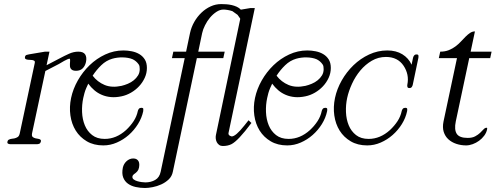

<svg xmlns="http://www.w3.org/2000/svg" viewBox="-20 -706 2427 940"><path d="M400.9 -402.3Q396.5 -382.8 384.5 -371.1Q372.6 -359.4 352.1 -359.4Q341.3 -359.4 335.2 -362.5Q329.1 -365.7 326.2 -370.4Q323.2 -375 322.5 -381.1Q321.8 -387.2 322.3 -393.1Q322.3 -398.4 323 -403.6Q323.7 -408.7 323.2 -412.6Q322.8 -416.5 322.3 -417.5Q321.8 -418.5 319.8 -418.5Q316.4 -418.5 309.6 -415.5Q302.7 -412.6 293.9 -407.7Q286.1 -403.8 279.8 -399.4Q273.4 -395 268.1 -392.6L202.1 -358.4L137.2 -54.7Q134.3 -40.5 139.9 -35.6Q145.5 -30.8 153.8 -28.8Q159.2 -27.8 163.3 -27.1Q167.5 -26.4 171.4 -25.4Q175.3 -24.4 178.5 -21.7Q181.6 -19 180.2 -13.2Q178.2 -4.9 172.6 -2.4Q167 0 161.1 0H31.2Q25.4 0 20 -2.4Q14.6 -4.9 16.6 -13.2Q18.1 -19.5 22.5 -22Q26.9 -24.4 31.2 -25.4Q35.2 -26.4 39.8 -26.9Q44.4 -27.3 49.8 -28.3Q59.1 -30.3 66.7 -35.2Q74.2 -40 77.1 -54.7L150.4 -398.4Q151.9 -405.3 147.9 -408.2Q144 -411.1 137.7 -412.1Q131.3 -413.1 124 -413.1Q116.7 -413.1 111.3 -414.6Q107.4 -415.5 104.2 -418Q101.1 -420.4 102.1 -426.8Q104 -435.1 109.9 -437Q115.7 -439 122.1 -439.9L200.2 -453.1H222.2L208 -386.7L274.4 -421.4Q295.4 -432.6 318.1 -442.9Q340.8 -453.1 363.3 -453.1Q388.2 -453.1 397 -439.5Q405.8 -425.8 400.9 -402.3Z M699.2 -373.5Q699.2 -348.1 688.7 -325.2Q678.2 -302.2 660.9 -283.7Q643.6 -265.1 621.1 -252.2Q598.6 -239.3 574.7 -234.4Q546.9 -228.5 522.9 -230.7Q499 -232.9 478.8 -241.5Q458.5 -250 441.9 -264.2Q425.3 -278.3 412.1 -296.4L402.3 -274.9Q397 -262.7 393.6 -250.5Q390.1 -238.3 387.7 -226.6Q380.4 -192.9 381.8 -157.2Q383.3 -121.6 395.3 -92.5Q407.2 -63.5 431.2 -44.7Q455.1 -25.9 492.7 -25.9Q549.3 -25.9 597.2 -69.3Q619.1 -89.8 634.3 -113Q649.4 -136.2 654.8 -162.6Q655.8 -168 659.9 -173.1Q664.1 -178.2 671.9 -178.2Q681.2 -178.2 681.6 -172.6Q682.1 -167 681.2 -161.6Q674.3 -128.9 655.5 -98.6Q636.7 -68.4 610.4 -45.2Q584 -22 552 -8.1Q520 5.9 485.8 5.9Q439 5.9 405 -14.2Q371.1 -34.2 350.8 -66.7Q330.6 -99.1 324.7 -140.9Q318.8 -182.6 328.1 -226.6Q337.4 -270.5 361.1 -312.3Q384.8 -354 418.7 -386.7Q452.6 -419.4 495.1 -439.2Q537.6 -459 584.5 -459Q605 -459 625.5 -454.8Q646 -450.7 662.4 -440.9Q678.7 -431.2 689 -414.8Q699.2 -398.4 699.2 -373.5ZM664.1 -367.2Q664.1 -374 663.1 -380.4Q662.1 -386.7 658.7 -391.1Q647 -407.7 629.4 -416Q619.1 -420.4 606.4 -422.6Q593.8 -424.8 580.6 -425Q567.4 -425.3 554.4 -423.6Q541.5 -421.9 529.8 -418.5Q499.5 -409.7 475.8 -386.7Q452.1 -363.8 433.6 -335.4Q457 -304.7 492.2 -290Q527.3 -275.4 574.7 -285.6Q589.8 -289.1 606 -295.9Q622.1 -302.7 634.8 -313Q647.5 -323.2 655.8 -336.7Q664.1 -350.1 664.1 -367.2Z M1227.5 -666.5 1098.6 -54.2Q1097.7 -48.8 1101.1 -44.9Q1104.5 -41 1110.8 -39.1Q1114.7 -38.1 1114.7 -38.1Q1133.8 -38.1 1175.8 -90.8L1196.8 -117.2L1210.9 -104Q1145.5 -16.1 1112.8 0Q1095.2 8.8 1070.8 8.8Q1060.5 8.8 1053.2 3.7Q1045.9 -1.5 1041.7 -9.3Q1037.6 -17.1 1036.4 -26.6Q1035.2 -36.1 1037.1 -44.9L1155.8 -611.8V-615.2L1143.1 -633.3L1117.7 -651.4Q1106.4 -655.3 1094.5 -657.2Q1082.5 -659.2 1074.2 -659.2Q1056.6 -659.2 1039.6 -647.9Q1022.5 -636.7 1008.3 -619.9Q994.1 -603 983.9 -582.5Q973.6 -562 969.7 -543.9L950.7 -453.1H1080.1L1073.2 -421.4H943.8L826.2 134.8Q821.8 157.2 805.9 172.4Q790 187.5 769.5 196.8Q749 206.1 727.5 210.2Q706.1 214.4 689.9 214.4Q666.5 214.4 644.3 209.5Q622.1 204.6 606.2 193.1Q590.3 181.6 583 162.4Q575.7 143.1 581.5 114.3Q583.5 105.5 588.1 97.4Q592.8 89.4 599.4 83.3Q606 77.1 614.3 73.5Q622.6 69.8 632.3 69.8Q642.6 69.8 648.9 73.7Q655.3 77.6 658.4 83.7Q661.6 89.8 661.9 97.9Q662.1 106 660.6 114.3Q658.2 126 652.6 132.3Q647 138.7 641.1 143.1Q638.7 144.5 636.7 146Q634.8 147.5 632.8 149.9Q629.9 151.9 628.4 157.7Q627 166.5 634 172.1Q641.1 177.7 651.9 180.9Q662.6 184.1 673.6 185.5Q684.6 187 691.4 187Q718.8 187 739.7 175Q760.7 163.1 766.6 134.8L884.3 -421.4H821.8L828.6 -453.1H891.1L910.2 -543.9Q916.5 -573.2 931.2 -598.9Q945.8 -624.5 966.3 -644Q986.8 -663.6 1011.5 -674.8Q1036.1 -686 1062.5 -686Q1074.7 -686 1088.1 -685.1Q1101.6 -684.1 1114.5 -681.2Q1127.4 -678.2 1139.2 -672.9Q1150.9 -667.5 1159.2 -658.7L1205.6 -666.5Z M1599.6 -373.5Q1599.6 -348.1 1589.1 -325.2Q1578.6 -302.2 1561.3 -283.7Q1543.9 -265.1 1521.5 -252.2Q1499 -239.3 1475.1 -234.4Q1447.3 -228.5 1423.3 -230.7Q1399.4 -232.9 1379.2 -241.5Q1358.9 -250 1342.3 -264.2Q1325.7 -278.3 1312.5 -296.4L1302.7 -274.9Q1297.4 -262.7 1293.9 -250.5Q1290.5 -238.3 1288.1 -226.6Q1280.8 -192.9 1282.2 -157.2Q1283.7 -121.6 1295.7 -92.5Q1307.6 -63.5 1331.5 -44.7Q1355.5 -25.9 1393.1 -25.9Q1449.7 -25.9 1497.6 -69.3Q1519.5 -89.8 1534.7 -113Q1549.8 -136.2 1555.2 -162.6Q1556.2 -168 1560.3 -173.1Q1564.5 -178.2 1572.3 -178.2Q1581.5 -178.2 1582 -172.6Q1582.5 -167 1581.5 -161.6Q1574.7 -128.9 1555.9 -98.6Q1537.1 -68.4 1510.7 -45.2Q1484.4 -22 1452.4 -8.1Q1420.4 5.9 1386.2 5.9Q1339.4 5.9 1305.4 -14.2Q1271.5 -34.2 1251.2 -66.7Q1231 -99.1 1225.1 -140.9Q1219.2 -182.6 1228.5 -226.6Q1237.8 -270.5 1261.5 -312.3Q1285.2 -354 1319.1 -386.7Q1353 -419.4 1395.5 -439.2Q1438 -459 1484.9 -459Q1505.4 -459 1525.9 -454.8Q1546.4 -450.7 1562.7 -440.9Q1579.1 -431.2 1589.4 -414.8Q1599.6 -398.4 1599.6 -373.5ZM1564.5 -367.2Q1564.5 -374 1563.5 -380.4Q1562.5 -386.7 1559.1 -391.1Q1547.4 -407.7 1529.8 -416Q1519.5 -420.4 1506.8 -422.6Q1494.1 -424.8 1481 -425Q1467.8 -425.3 1454.8 -423.6Q1441.9 -421.9 1430.2 -418.5Q1399.9 -409.7 1376.2 -386.7Q1352.5 -363.8 1334 -335.4Q1357.4 -304.7 1392.6 -290Q1427.7 -275.4 1475.1 -285.6Q1490.2 -289.1 1506.3 -295.9Q1522.5 -302.7 1535.2 -313Q1547.9 -323.2 1556.2 -336.7Q1564.5 -350.1 1564.5 -367.2Z M2001 -292Q2000 -286.1 1996.3 -280.5Q1992.7 -274.9 1984.4 -274.9Q1976.6 -274.9 1974.9 -280Q1973.1 -285.2 1974.1 -290.5Q1979.5 -316.9 1974.6 -340.1Q1969.7 -363.3 1956.1 -383.8Q1927.2 -427.2 1869.6 -427.2Q1832 -427.2 1800.3 -408.7Q1768.6 -390.1 1744.1 -360.8Q1719.7 -331.5 1703.4 -295.9Q1687 -260.3 1679.7 -226.6Q1672.4 -192.9 1673.8 -157.2Q1675.3 -121.6 1687.3 -92.5Q1699.2 -63.5 1723.1 -44.7Q1747.1 -25.9 1784.7 -25.9Q1841.3 -25.9 1889.2 -69.3Q1911.1 -89.8 1926.3 -113Q1941.4 -136.2 1946.8 -162.6Q1947.8 -168 1951.9 -173.1Q1956.1 -178.2 1963.9 -178.2Q1973.1 -178.2 1973.6 -172.6Q1974.1 -167 1973.1 -161.6Q1966.3 -128.9 1947.5 -98.6Q1928.7 -68.4 1902.3 -45.2Q1876 -22 1844 -8.1Q1812 5.9 1777.8 5.9Q1731 5.9 1697 -14.2Q1663.1 -34.2 1642.8 -66.7Q1622.6 -99.1 1616.7 -140.9Q1610.8 -182.6 1620.1 -226.6Q1629.4 -270.5 1653.1 -312.3Q1676.8 -354 1710.7 -386.7Q1744.6 -419.4 1787.1 -439.2Q1829.6 -459 1876.5 -459Q1919.4 -459 1950 -440.2Q1980.5 -421.4 1995.1 -389.2L2002 -422.4Q2002.9 -428.2 2007.1 -433.8Q2011.2 -439.5 2019.5 -439.5Q2027.8 -439.5 2028.6 -433.8Q2029.3 -428.2 2028.3 -422.4Z M2364.7 -72.3Q2361.3 -56.2 2350.6 -41.7Q2339.8 -27.3 2325.4 -16.8Q2311 -6.3 2294.2 -0.2Q2277.3 5.9 2262.2 5.9Q2236.8 5.9 2214.1 -1.7Q2191.4 -9.3 2175.3 -23.9Q2159.2 -38.6 2152.3 -60.5Q2145.5 -82.5 2151.4 -111.3L2217.3 -421.4H2128.4L2135.3 -453.1Q2158.7 -453.1 2177 -460.4Q2195.3 -467.8 2210 -478.8Q2224.6 -489.7 2236.6 -502.7Q2248.5 -515.6 2259.5 -526.6Q2270.5 -537.6 2281.5 -544.9Q2292.5 -552.2 2305.2 -552.2L2284.2 -453.1H2386.7L2379.9 -421.4H2277.3L2211.4 -111.3Q2203.1 -71.3 2216.1 -51Q2229 -30.8 2270 -30.8Q2292 -30.8 2306.4 -38.6Q2320.8 -46.4 2330.6 -55.7Q2340.3 -64.9 2347.4 -72.8Q2354.5 -80.6 2362.3 -80.6Q2365.2 -80.6 2365.2 -77.4Q2365.2 -74.2 2364.7 -72.3Z"/></svg>

Font: Atsinvsda
Style: Italic
Weight: 400
Italic angle: -12°
Designer: Al Webster
Foundry: Al Webster and Michael Everson
Version: Version 2.000